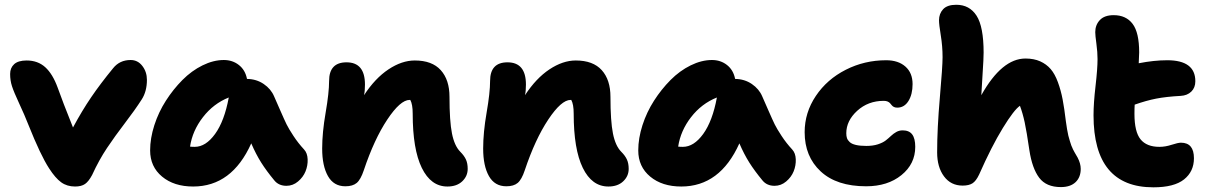

<svg xmlns="http://www.w3.org/2000/svg" viewBox="-20 -780 5102 813"><path d="M297.9 9.8Q263.7 9.8 239 -8.1Q214.4 -25.9 188 -66.9Q151.9 -122.1 100.1 -252Q84.5 -292 61.5 -341.3Q38.6 -390.6 30.8 -414.8Q22.9 -439 22.9 -466.8Q22.9 -492.7 40 -508.3Q57.1 -523.9 92.8 -523.9Q140.1 -523.9 171.6 -495.4Q203.1 -466.8 224.1 -409.2Q244.6 -351.1 289.1 -240.2Q327.1 -311 366.2 -368.4Q405.3 -425.8 459 -491.2Q486.8 -525.9 533.2 -525.9Q563.5 -525.9 582.8 -500.7Q602.1 -475.6 602.1 -441.9Q602.1 -393.1 580.1 -358.9Q551.3 -314 509 -258.8Q466.8 -203.6 433.1 -153.3Q399.4 -103 370.1 -39.1Q355.5 -11.7 340.1 -1Q324.7 9.8 297.9 9.8Z M797.9 9.8Q716.8 9.8 666.3 -32.2Q615.7 -74.2 615.7 -143.1Q615.7 -194.3 633.5 -249.8Q651.4 -305.2 682.4 -353.5Q713.4 -401.9 752.4 -441.2Q791.5 -480.5 837.6 -503.2Q883.8 -525.9 927.7 -525.9Q964.8 -525.9 991.7 -504.6Q1018.6 -483.4 1025.9 -445.8Q1065.9 -445.3 1096.7 -424.3Q1127.4 -403.3 1140.6 -372.1Q1148.4 -354.5 1166.5 -313Q1184.6 -271.5 1193.6 -253.2Q1202.6 -234.9 1222.7 -204.3Q1242.7 -173.8 1267.6 -147Q1281.7 -131.8 1282.7 -105.5Q1283.7 -79.1 1273.7 -54.4Q1263.7 -29.8 1241.9 -11.5Q1220.2 6.8 1192.9 6.8Q1160.2 6.8 1141.6 -16.1Q1108.4 -56.2 1085.9 -91.8Q1063.5 -127.4 1043.9 -172.9Q961.9 9.8 797.9 9.8ZM804.7 -158.2Q851.1 -158.2 890.6 -212.6Q930.2 -267.1 948.7 -367.2Q883.8 -341.3 839.4 -283.9Q794.9 -226.6 784.7 -159.2Q791.5 -158.2 804.7 -158.2Z M1874.5 9.8Q1804.7 9.8 1766.1 -69.1Q1727.5 -147.9 1727.5 -298.8Q1727.5 -338.4 1717.3 -356.9H1714.4Q1675.3 -356.9 1619.9 -273.7Q1564.5 -190.4 1520.5 -59.1Q1507.3 -19.5 1490.5 -5.4Q1473.6 8.8 1442.4 8.8Q1393.1 8.8 1368.7 -34.4Q1344.2 -77.6 1344.2 -150.9Q1344.2 -218.8 1358.9 -303.2Q1373.5 -387.7 1373.5 -437Q1373.5 -516.1 1447.3 -516.1Q1525.4 -516.1 1525.4 -421.9Q1525.4 -394.5 1521.5 -377Q1568.4 -448.7 1625 -486.3Q1681.6 -523.9 1736.3 -523.9Q1809.6 -523.9 1846.4 -482.9Q1883.3 -441.9 1883.3 -370.1Q1883.3 -267.6 1893.8 -214.8Q1904.3 -162.1 1929.2 -137.2Q1945.3 -121.1 1952.9 -104.7Q1960.4 -88.4 1960.4 -64.9Q1960.4 -34.2 1937.3 -12.2Q1914.1 9.8 1874.5 9.8Z M2556.2 9.8Q2486.3 9.8 2447.8 -69.1Q2409.2 -147.9 2409.2 -298.8Q2409.2 -338.4 2398.9 -356.9H2396Q2356.9 -356.9 2301.5 -273.7Q2246.1 -190.4 2202.1 -59.1Q2189 -19.5 2172.1 -5.4Q2155.3 8.8 2124 8.8Q2074.7 8.8 2050.3 -34.4Q2025.9 -77.6 2025.9 -150.9Q2025.9 -218.8 2040.5 -303.2Q2055.2 -387.7 2055.2 -437Q2055.2 -516.1 2128.9 -516.1Q2207 -516.1 2207 -421.9Q2207 -394.5 2203.1 -377Q2250 -448.7 2306.6 -486.3Q2363.3 -523.9 2418 -523.9Q2491.2 -523.9 2528.1 -482.9Q2564.9 -441.9 2564.9 -370.1Q2564.9 -267.6 2575.4 -214.8Q2585.9 -162.1 2610.8 -137.2Q2627 -121.1 2634.5 -104.7Q2642.1 -88.4 2642.1 -64.9Q2642.1 -34.2 2618.9 -12.2Q2595.7 9.8 2556.2 9.8Z M2864.7 9.8Q2783.7 9.8 2733.2 -32.2Q2682.6 -74.2 2682.6 -143.1Q2682.6 -194.3 2700.4 -249.8Q2718.3 -305.2 2749.3 -353.5Q2780.3 -401.9 2819.3 -441.2Q2858.4 -480.5 2904.5 -503.2Q2950.7 -525.9 2994.6 -525.9Q3031.7 -525.9 3058.6 -504.6Q3085.4 -483.4 3092.8 -445.8Q3132.8 -445.3 3163.6 -424.3Q3194.3 -403.3 3207.5 -372.1Q3215.3 -354.5 3233.4 -313Q3251.5 -271.5 3260.5 -253.2Q3269.5 -234.9 3289.6 -204.3Q3309.6 -173.8 3334.5 -147Q3348.6 -131.8 3349.6 -105.5Q3350.6 -79.1 3340.6 -54.4Q3330.6 -29.8 3308.8 -11.5Q3287.1 6.8 3259.8 6.8Q3227.1 6.8 3208.5 -16.1Q3175.3 -56.2 3152.8 -91.8Q3130.4 -127.4 3110.8 -172.9Q3028.8 9.8 2864.7 9.8ZM2871.6 -158.2Q2918 -158.2 2957.5 -212.6Q2997.1 -267.1 3015.6 -367.2Q2950.7 -341.3 2906.2 -283.9Q2861.8 -226.6 2851.6 -159.2Q2858.4 -158.2 2871.6 -158.2Z M3647.5 8.8Q3522.9 8.8 3455.1 -54.2Q3387.2 -117.2 3387.2 -220.2Q3387.2 -303.2 3434.6 -373.8Q3481.9 -444.3 3561.3 -484.6Q3640.6 -524.9 3732.4 -524.9Q3783.7 -524.9 3814 -498Q3844.2 -471.2 3844.2 -423.8Q3844.2 -380.4 3826.7 -352.3Q3809.1 -324.2 3779.3 -324.2Q3771 -324.2 3765.1 -327.1Q3759.3 -330.1 3755.9 -334.5Q3752.4 -338.9 3748.8 -343Q3745.1 -347.2 3738.5 -350.1Q3731.9 -353 3722.2 -353Q3655.8 -353 3609.6 -310.8Q3563.5 -268.6 3563.5 -215.8Q3563.5 -203.6 3566.4 -195.1Q3569.3 -186.5 3577.9 -178.5Q3586.4 -170.4 3604 -166.3Q3621.6 -162.1 3648.4 -162.1Q3676.3 -162.1 3697.3 -168.9Q3718.3 -175.8 3730.5 -185.3Q3742.7 -194.8 3752.9 -204.6Q3763.2 -214.4 3775.4 -221.2Q3787.6 -228 3802.2 -228Q3829.6 -228 3842.5 -210.9Q3855.5 -193.8 3855.5 -158.2Q3855.5 -85.9 3797.1 -38.6Q3738.8 8.8 3647.5 8.8Z M4056.2 5.9Q4006.3 5.9 3977.3 -33.2Q3948.2 -72.3 3948.2 -134.8Q3948.2 -235.4 3959.7 -367.2Q3971.2 -499 3971.2 -538.1Q3971.2 -584 3963.6 -630.4Q3956.1 -676.8 3956.1 -693.8Q3956.1 -722.2 3973.6 -741Q3991.2 -759.8 4029.3 -759.8Q4085.4 -759.8 4115.2 -713.4Q4145 -667 4145 -557.1Q4145 -532.2 4140.9 -471.2Q4136.7 -410.2 4135.3 -377Q4222.2 -532.2 4322.3 -532.2Q4357.9 -532.2 4384.5 -520.3Q4411.1 -508.3 4429 -487.5Q4446.8 -466.8 4459.5 -432.1Q4472.2 -397.5 4479.5 -359.4Q4486.8 -321.3 4493.2 -267.1Q4495.6 -249 4498.3 -233.2Q4501 -217.3 4503.7 -205.8Q4506.3 -194.3 4510.3 -182.4Q4514.2 -170.4 4516.4 -163.8Q4518.6 -157.2 4523.4 -147.7Q4528.3 -138.2 4530 -135.3Q4531.7 -132.3 4536.9 -123.3Q4542 -114.3 4543 -112.8Q4556.2 -87.4 4556.2 -64.9Q4556.2 -29.3 4534.2 -8.5Q4512.2 12.2 4472.2 12.2Q4410.2 12.2 4380.4 -27.3Q4350.6 -66.9 4338.9 -143.1Q4327.1 -224.1 4318.8 -262.5Q4310.5 -300.8 4298.8 -332Q4273.9 -315.4 4226.3 -237.8Q4178.7 -160.2 4126 -41Q4112.8 -13.2 4097.7 -3.7Q4082.5 5.9 4056.2 5.9Z M4863.8 13.2Q4610.4 13.2 4610.4 -292Q4610.4 -342.3 4618.9 -415.8Q4627.4 -489.3 4627.4 -529.8Q4627.4 -559.1 4622.6 -594.7Q4617.7 -630.4 4617.7 -644Q4617.7 -674.3 4637.2 -695.1Q4656.7 -715.8 4695.8 -715.8Q4748 -715.8 4775.9 -679Q4803.7 -642.1 4803.7 -558.1Q4803.7 -544.4 4801.8 -512.2Q4866.7 -524.9 4922.4 -524.9Q5041.5 -524.9 5041.5 -436Q5041.5 -408.7 5024.4 -392.1Q5007.3 -375.5 4979.5 -374Q4917.5 -370.6 4875.2 -362.3Q4833 -354 4784.7 -336.9Q4783.7 -323.7 4783.7 -297.9Q4783.7 -221.7 4809.6 -189.9Q4835.4 -158.2 4889.6 -158.2Q4914.6 -158.2 4941.4 -167Q4968.3 -175.8 4980.5 -175.8Q5035.6 -175.8 5035.6 -109.9Q5035.6 -53.7 4993.7 -20.3Q4951.7 13.2 4863.8 13.2Z"/></svg>

Font: Shantell Sans Normal
Style: Regular
Weight: 800
Designer: Stephen Nixon, Anya Danilova, Shantell Martin
Foundry: Arrow Type
Version: Version 1.006;[559af2be0]